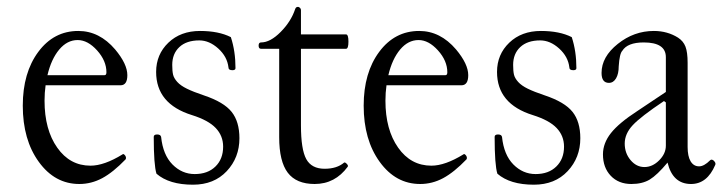

<svg xmlns="http://www.w3.org/2000/svg" viewBox="-20 -513 2058 547"><path d="M206.1 11.2Q136.2 11.2 90.6 -51.8Q44.9 -114.7 44.9 -211.9Q44.9 -305.7 89.1 -365.2Q133.3 -424.8 203.1 -424.8Q263.2 -424.8 308.1 -372.1Q342.8 -330.6 342.8 -298.8Q342.8 -270 323.2 -270H109.9Q106.9 -249 106.9 -226.1Q106.9 -143.6 143.1 -92.3Q179.2 -41 237.8 -41Q276.9 -41 329.1 -73.2Q331.1 -75.2 334.2 -72.5Q337.4 -69.8 338.6 -65.9Q339.8 -62 337.9 -59.1Q302.2 -22 271.2 -5.4Q240.2 11.2 206.1 11.2ZM201.2 -398.9Q171.4 -398.9 148.7 -371.8Q126 -344.7 115.2 -298.8H277.8Q283.2 -298.8 283.2 -307.1Q283.2 -339.8 256.6 -369.4Q230 -398.9 201.2 -398.9Z M529.8 13.2Q461.9 13.2 425.8 -18.1Q418 -43 418 -123Q418 -129.9 427.7 -129.9Q437.5 -129.9 439 -123Q444.3 -71.8 471.4 -44.4Q498.5 -17.1 534.7 -17.1Q571.8 -17.1 593.8 -38.6Q615.7 -60.1 615.7 -95.2Q615.7 -126 594.7 -148.2Q573.7 -170.4 526.9 -185.1Q424.8 -216.8 424.8 -308.1Q424.8 -357.9 459.7 -391.4Q494.6 -424.8 549.8 -424.8Q603 -424.8 637.7 -407.2Q650.9 -367.2 650.9 -318.8Q650.9 -313 642.1 -313Q630.9 -313 630.9 -320.8Q627.4 -351.6 601.8 -374.8Q576.2 -397.9 547.9 -397.9Q511.2 -397.9 491 -378.9Q470.7 -359.9 470.7 -328.1Q470.7 -310.5 473.1 -300.3Q475.6 -290 485.1 -279.5Q494.6 -269 512.5 -260.3Q530.3 -251.5 561 -241.2Q617.7 -222.2 639.9 -194.3Q662.1 -166.5 662.1 -119.1Q662.1 -64 626 -25.4Q589.8 13.2 529.8 13.2Z M876.5 11.2Q824.2 11.2 799.8 -21Q775.4 -53.2 775.4 -122.1V-374H723.6Q716.8 -374 716.8 -383.1Q716.8 -392.1 723.6 -392.1Q750 -392.1 779.5 -421.9Q809.1 -451.7 820.8 -486.8Q823.2 -494.6 830.6 -493.2Q837.4 -490.2 837.4 -483.9V-415H965.8Q972.7 -415 972.7 -394.5Q972.7 -374 965.8 -374H837.4V-155.8Q837.4 -87.4 852.5 -59.8Q867.7 -32.2 904.8 -32.2Q939.9 -32.2 960.4 -49.8Q962.9 -51.3 967.8 -46.4Q972.7 -41.5 970.7 -38.1Q934.6 11.2 876.5 11.2Z M1177.2 11.2Q1107.4 11.2 1061.8 -51.8Q1016.1 -114.7 1016.1 -211.9Q1016.1 -305.7 1060.3 -365.2Q1104.5 -424.8 1174.3 -424.8Q1234.4 -424.8 1279.3 -372.1Q1314 -330.6 1314 -298.8Q1314 -270 1294.4 -270H1081.1Q1078.1 -249 1078.1 -226.1Q1078.1 -143.6 1114.3 -92.3Q1150.4 -41 1209 -41Q1248 -41 1300.3 -73.2Q1302.2 -75.2 1305.4 -72.5Q1308.6 -69.8 1309.8 -65.9Q1311 -62 1309.1 -59.1Q1273.4 -22 1242.4 -5.4Q1211.4 11.2 1177.2 11.2ZM1172.4 -398.9Q1142.6 -398.9 1119.9 -371.8Q1097.2 -344.7 1086.4 -298.8H1249Q1254.4 -298.8 1254.4 -307.1Q1254.4 -339.8 1227.8 -369.4Q1201.2 -398.9 1172.4 -398.9Z M1501 13.2Q1433.1 13.2 1397 -18.1Q1389.2 -43 1389.2 -123Q1389.2 -129.9 1398.9 -129.9Q1408.7 -129.9 1410.2 -123Q1415.5 -71.8 1442.6 -44.4Q1469.7 -17.1 1505.9 -17.1Q1543 -17.1 1564.9 -38.6Q1586.9 -60.1 1586.9 -95.2Q1586.9 -126 1565.9 -148.2Q1544.9 -170.4 1498 -185.1Q1396 -216.8 1396 -308.1Q1396 -357.9 1430.9 -391.4Q1465.8 -424.8 1521 -424.8Q1574.2 -424.8 1608.9 -407.2Q1622.1 -367.2 1622.1 -318.8Q1622.1 -313 1613.3 -313Q1602.1 -313 1602.1 -320.8Q1598.6 -351.6 1573 -374.8Q1547.4 -397.9 1519 -397.9Q1482.4 -397.9 1462.2 -378.9Q1441.9 -359.9 1441.9 -328.1Q1441.9 -310.5 1444.3 -300.3Q1446.8 -290 1456.3 -279.5Q1465.8 -269 1483.6 -260.3Q1501.5 -251.5 1532.2 -241.2Q1588.9 -222.2 1611.1 -194.3Q1633.3 -166.5 1633.3 -119.1Q1633.3 -64 1597.2 -25.4Q1561 13.2 1501 13.2Z M1778.8 11.2Q1742.2 11.2 1720 -12.2Q1697.8 -35.6 1697.8 -73.2Q1697.8 -105 1720.5 -133.8Q1743.2 -162.6 1795.9 -196.8L1877 -251V-350.1Q1877 -392.1 1814 -392.1Q1767.6 -392.1 1752.9 -368.2Q1745.1 -360.4 1742.7 -324.2Q1742.7 -302.7 1735.1 -289.8Q1727.5 -276.9 1714.8 -276.9Q1693.8 -276.9 1693.8 -305.2Q1693.8 -351.1 1740 -387.9Q1786.1 -424.8 1842.8 -424.8Q1881.3 -424.8 1911.6 -405.8Q1926.8 -396 1932.9 -380.1Q1939 -364.3 1939 -334V-94.2Q1939 -67.9 1947.5 -53.5Q1956.1 -39.1 1971.7 -39.1Q1985.8 -39.1 2002.9 -56.2Q2005.9 -59.1 2009.8 -57.6Q2013.7 -56.2 2016.6 -51.5Q2019.5 -46.9 2017.6 -43Q1994.6 11.2 1948.7 11.2Q1896.5 11.2 1881.8 -49.8Q1852.1 -14.2 1831.1 -1.5Q1810.1 11.2 1778.8 11.2ZM1877 -98.1V-221.2L1871.6 -225.1Q1805.2 -180.7 1782.5 -156.2Q1759.8 -131.8 1759.8 -104Q1759.8 -76.7 1776.4 -56.9Q1793 -37.1 1815.9 -37.1Q1838.9 -37.1 1857.9 -56.2Q1877 -75.2 1877 -98.1Z"/></svg>

Font: Junicode SmCond Light
Style: Regular
Weight: 300
Width: 4
Designer: Peter S. Baker
Version: Version 2.206